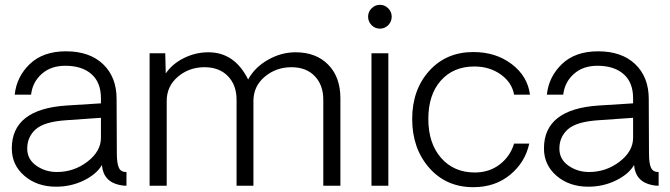

<svg xmlns="http://www.w3.org/2000/svg" viewBox="-20 -771 2782 797"><path d="M213 4Q134 4 81.5 -41Q29 -86 29 -155Q29 -318 256 -333L399 -342V-363Q399 -429 359.5 -463.5Q320 -498 251 -498Q191 -498 153 -464Q115 -430 109 -378H41Q49 -453 104 -505.5Q159 -558 254 -558Q352 -558 408 -504.5Q464 -451 464 -360L465 -135Q465 -91 474 -73.5Q483 -56 505 -57V0Q490 0 477 -3Q409 -17 403 -86Q381 -48 328 -22Q275 4 213 4ZM216 -57Q287 -57 343 -100Q399 -143 399 -199V-282L256 -272Q164 -266 128.5 -234.5Q93 -203 93 -154Q93 -110 130.5 -83.5Q168 -57 216 -57Z M1207 -554Q1292 -554 1342.5 -502.5Q1393 -451 1393 -363V0H1322V-357Q1322 -418 1286.5 -455Q1251 -492 1190 -492Q1126 -492 1079 -452.5Q1032 -413 1032 -352V0H962V-357Q962 -418 926 -455Q890 -492 829 -492Q765 -492 718.5 -452.5Q672 -413 672 -352V0H601V-550H666L668 -466Q695 -506 743.5 -530Q792 -554 845 -554Q954 -554 1010 -441Q1037 -491 1092 -522.5Q1147 -554 1207 -554Z M1508 -702Q1508 -722 1522.5 -736.5Q1537 -751 1557 -751Q1577 -751 1591.5 -736.5Q1606 -722 1606 -702Q1606 -681 1591.5 -666.5Q1577 -652 1557 -652Q1537 -652 1522.5 -666.5Q1508 -681 1508 -702ZM1522 -550H1592V0H1522Z M1945 6Q1832 6 1761.5 -74.5Q1691 -155 1691 -277Q1691 -398 1761.5 -476.5Q1832 -555 1945 -555Q2038 -555 2104 -505Q2170 -455 2180 -378H2114Q2105 -429 2058.5 -462Q2012 -495 1949 -495Q1862 -495 1810 -436.5Q1758 -378 1758 -277Q1758 -176 1811 -115.5Q1864 -55 1951 -55Q2011 -55 2054.5 -88.5Q2098 -122 2114 -175H2177Q2160 -97 2097.5 -45.5Q2035 6 1945 6Z M2422 4Q2343 4 2290.5 -41Q2238 -86 2238 -155Q2238 -318 2465 -333L2608 -342V-363Q2608 -429 2568.5 -463.5Q2529 -498 2460 -498Q2400 -498 2362 -464Q2324 -430 2318 -378H2250Q2258 -453 2313 -505.5Q2368 -558 2463 -558Q2561 -558 2617 -504.5Q2673 -451 2673 -360L2674 -135Q2674 -91 2683 -73.5Q2692 -56 2714 -57V0Q2699 0 2686 -3Q2618 -17 2612 -86Q2590 -48 2537 -22Q2484 4 2422 4ZM2425 -57Q2496 -57 2552 -100Q2608 -143 2608 -199V-282L2465 -272Q2373 -266 2337.5 -234.5Q2302 -203 2302 -154Q2302 -110 2339.5 -83.5Q2377 -57 2425 -57Z"/></svg>

Font: Oakes Grotesk Light
Style: Regular
Weight: 300
Designer: Samuel Oakes
Foundry: Samuel Oakes
Version: Version 1.000;PS 001.000;hotconv 1.0.88;makeotf.lib2.5.64775